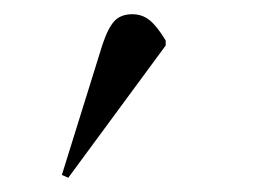

<svg xmlns="http://www.w3.org/2000/svg" viewBox="-20 -781 379 270"><path d="M76 -531 67 -535 124 -718Q132 -742 141 -751.5Q150 -761 166 -761Q180 -761 190.5 -752.5Q201 -744 213 -724V-717Z"/></svg>

Font: Display Regular
Style: Regular
Weight: 400
Designer: Latin by Veronika Burian and Jose Scaglione. Greek by Irene Vlachou. Cyrillic by Vera Evstafieva.
Foundry: TypeTogether
Version: Version 3.002